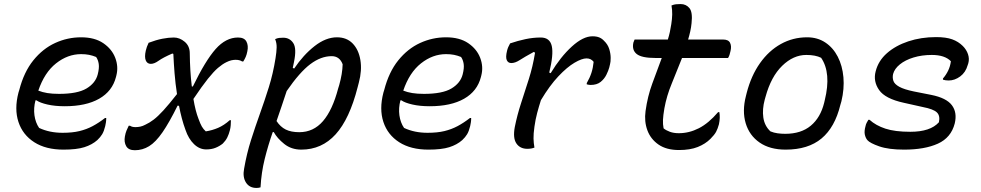

<svg xmlns="http://www.w3.org/2000/svg" viewBox="-20 -727 4840 947"><path d="M380 -543Q447 -543 489.5 -514Q532 -485 548.5 -441.5Q565 -398 554 -355L552 -347Q534 -277 469 -240Q404 -203 299 -203Q251 -203 214 -211.5Q177 -220 160 -232H155Q145 -194 150 -158Q155 -122 173 -96Q224 -72 289 -72Q337 -72 372 -80.5Q407 -89 437 -105Q467 -121 498 -145H504Q504 -133 502.5 -123.5Q501 -114 499 -105Q493 -80 484 -65Q475 -50 460 -36Q434 -13 396 -1Q358 11 293 11Q206 11 149 -25.5Q92 -62 71 -125.5Q50 -189 71 -270L75 -283Q98 -372 144.5 -429.5Q191 -487 252 -515Q313 -543 380 -543ZM380 -460Q314 -460 256.5 -414.5Q199 -369 169 -280Q189 -272 213.5 -268Q238 -264 271 -264Q362 -264 406.5 -290.5Q451 -317 462 -360Q470 -391 467 -411.5Q464 -432 454 -446Q437 -453 419.5 -456.5Q402 -460 380 -460Z M713 -516Q750 -530 781 -536Q812 -542 837 -542Q866 -542 891 -521Q916 -500 916 -464Q917 -375 926 -301L931 -300Q993 -428 1043.5 -485Q1094 -542 1154 -542Q1185 -542 1195.5 -522Q1206 -502 1200 -474Q1197 -458 1192 -446.5Q1187 -435 1180 -424H1174Q1162 -432 1142 -432Q1132 -432 1121 -429.5Q1110 -427 1096 -420Q1076 -410 1055 -392Q1034 -374 1005.5 -338.5Q977 -303 934 -239Q944 -179 959 -141Q968 -116 975.5 -103Q983 -90 995 -79Q1027 -84 1056 -96.5Q1085 -109 1113 -134H1119Q1119 -122 1118 -109.5Q1117 -97 1114 -85Q1109 -65 1101 -49Q1093 -33 1079 -19Q1063 -6 1043 2Q1023 10 997 10Q964 10 937 -16Q910 -42 895 -86Q885 -113 877 -143Q869 -173 863 -205L856 -206Q815 -123 781.5 -74.5Q748 -26 715.5 -6Q683 14 645 14Q614 14 602.5 -6Q591 -26 596 -54Q599 -71 604 -83Q609 -95 615 -107H621Q627 -103 633.5 -101.5Q640 -100 649 -100Q660 -100 672 -102.5Q684 -105 697 -112Q717 -121 738 -137Q759 -153 786 -182.5Q813 -212 853 -263Q845 -315 841 -365.5Q837 -416 835 -461L830 -463Q784 -443 762.5 -427.5Q741 -412 724 -412Q706 -412 699 -429Q692 -446 699 -477Q701 -486 704.5 -496Q708 -506 713 -516Z M1337 -534Q1348 -539 1357 -540Q1366 -541 1377 -541Q1409 -541 1426.5 -514.5Q1444 -488 1430 -421Q1427 -407 1424 -392L1431 -389Q1476 -456 1531.5 -499.5Q1587 -543 1642 -543Q1690 -543 1719.5 -512.5Q1749 -482 1757.5 -431Q1766 -380 1750 -320L1744 -297Q1704 -140 1635.5 -64.5Q1567 11 1466 11Q1417 11 1382 -17Q1347 -45 1330 -76L1325 -75Q1302 -9 1285.5 57.5Q1269 124 1265 197Q1256 200 1245 200Q1210 200 1193 173Q1176 146 1184 105Q1197 30 1218 -36Q1239 -102 1262 -166Q1285 -230 1306 -297Q1327 -364 1339 -440Q1344 -471 1344.5 -493Q1345 -515 1337 -534ZM1616 -450Q1563 -450 1510.5 -410.5Q1458 -371 1394 -278Q1382 -240 1369 -203Q1356 -166 1344 -130Q1363 -101 1389.5 -88Q1416 -75 1456 -75Q1526 -75 1573 -129.5Q1620 -184 1648 -291L1653 -307Q1669 -364 1670 -410Q1655 -450 1616 -450Z M2180 -543Q2247 -543 2289.5 -514Q2332 -485 2348.5 -441.5Q2365 -398 2354 -355L2352 -347Q2334 -277 2269 -240Q2204 -203 2099 -203Q2051 -203 2014 -211.5Q1977 -220 1960 -232H1955Q1945 -194 1950 -158Q1955 -122 1973 -96Q2024 -72 2089 -72Q2137 -72 2172 -80.5Q2207 -89 2237 -105Q2267 -121 2298 -145H2304Q2304 -133 2302.5 -123.5Q2301 -114 2299 -105Q2293 -80 2284 -65Q2275 -50 2260 -36Q2234 -13 2196 -1Q2158 11 2093 11Q2006 11 1949 -25.5Q1892 -62 1871 -125.5Q1850 -189 1871 -270L1875 -283Q1898 -372 1944.5 -429.5Q1991 -487 2052 -515Q2113 -543 2180 -543ZM2180 -460Q2114 -460 2056.5 -414.5Q1999 -369 1969 -280Q1989 -272 2013.5 -268Q2038 -264 2071 -264Q2162 -264 2206.5 -290.5Q2251 -317 2262 -360Q2270 -391 2267 -411.5Q2264 -432 2254 -446Q2237 -453 2219.5 -456.5Q2202 -460 2180 -460Z M2496 -513Q2534 -526 2572 -534Q2610 -542 2647 -542Q2692 -542 2701.5 -500Q2711 -458 2689 -369L2696 -366Q2745 -447 2800.5 -497.5Q2856 -548 2902 -548Q2922 -548 2935.5 -542.5Q2949 -537 2959 -526Q2978 -508 2985 -485Q2992 -462 2992 -441.5Q2992 -421 2989 -411L2985 -394Q2981 -379 2971 -358.5Q2961 -338 2942.5 -323Q2924 -308 2893 -308Q2885 -308 2874 -311V-317Q2889 -343 2897 -367.5Q2905 -392 2908 -422Q2895 -439 2873 -439Q2850 -439 2813.5 -417.5Q2777 -396 2734 -350.5Q2691 -305 2648 -233Q2638 -202 2629.5 -170Q2621 -138 2616 -102Q2611 -67 2611.5 -44Q2612 -21 2616 1Q2601 7 2581 7Q2545 7 2527 -19.5Q2509 -46 2519 -100Q2531 -160 2550 -218Q2569 -276 2588.5 -337.5Q2608 -399 2619 -467L2613 -471Q2567 -446 2544 -431Q2521 -416 2502 -416Q2486 -416 2479.5 -430.5Q2473 -445 2481 -477Q2485 -494 2496 -513Z M3110 -532H3274Q3280 -551 3284 -569.5Q3288 -588 3291 -608Q3295 -633 3295.5 -655.5Q3296 -678 3292 -700Q3304 -705 3314.5 -706Q3325 -707 3337 -707Q3364 -707 3380.5 -687Q3397 -667 3391 -613Q3389 -592 3384.5 -572Q3380 -552 3374 -532H3547Q3573 -532 3581 -515.5Q3589 -499 3583 -475Q3581 -466 3578.5 -457.5Q3576 -449 3571 -441H3344Q3319 -377 3293.5 -315.5Q3268 -254 3257 -193Q3251 -158 3250 -136Q3249 -114 3253 -94Q3265 -84 3284 -77Q3303 -70 3328 -70Q3379 -70 3427 -94.5Q3475 -119 3522 -174H3528Q3533 -147 3526 -114Q3520 -92 3512 -77Q3504 -62 3484 -42Q3459 -17 3421.5 -2Q3384 13 3329 13Q3267 13 3228 -14Q3189 -41 3173 -84.5Q3157 -128 3164 -179Q3174 -252 3197.5 -315.5Q3221 -379 3244 -441H3213Q3145 -441 3120.5 -460.5Q3096 -480 3104 -517Q3107 -526 3110 -532Z M3961 -543Q4012 -543 4050.5 -517.5Q4089 -492 4112 -447.5Q4135 -403 4140 -346Q4145 -289 4130 -227L4125 -210Q4098 -99 4032 -44Q3966 11 3855 11Q3777 11 3726.5 -24Q3676 -59 3658 -119Q3640 -179 3659 -253L3663 -269Q3685 -354 3728.5 -415.5Q3772 -477 3831.5 -510Q3891 -543 3961 -543ZM3957 -456Q3893 -456 3838 -402.5Q3783 -349 3756 -250L3752 -236Q3739 -188 3745 -147Q3751 -106 3780 -79Q3797 -72 3815.5 -69.5Q3834 -67 3853 -67Q3931 -67 3979 -107Q4027 -147 4045 -220L4048 -233Q4081 -367 4030 -442Q4002 -456 3957 -456Z M4597 -544Q4646 -544 4676.5 -533Q4707 -522 4729 -500Q4747 -482 4754.5 -459.5Q4762 -437 4756 -415L4753 -406Q4743 -370 4716 -350Q4689 -330 4659 -330Q4643 -330 4631 -334V-340Q4646 -357 4656.5 -378.5Q4667 -400 4670 -425Q4640 -456 4576 -456Q4527 -456 4486 -443.5Q4445 -431 4418.5 -409.5Q4392 -388 4385 -362Q4381 -344 4386.5 -328Q4392 -312 4415.5 -299Q4439 -286 4487 -276L4573 -259Q4648 -244 4675 -208Q4702 -172 4689 -118Q4671 -48 4606 -18.5Q4541 11 4439 11Q4363 11 4317 -5Q4271 -21 4258 -36Q4249 -47 4245.5 -63.5Q4242 -80 4249 -105Q4251 -115 4255 -122Q4259 -129 4263 -136H4269Q4300 -108 4347 -92.5Q4394 -77 4470 -77Q4569 -77 4611 -124Q4618 -156 4601 -172.5Q4584 -189 4532 -199L4438 -220Q4346 -240 4316 -283Q4286 -326 4299 -375Q4312 -427 4354.5 -464.5Q4397 -502 4460 -523Q4523 -544 4597 -544Z"/></svg>

Font: Recursive Mn Csl St
Style: Italic
Weight: 400
Italic angle: -15°
Monospace: yes
Version: Version 1.079;hotconv 1.0.112;makeotfexe 2.5.65598; ttfautoh